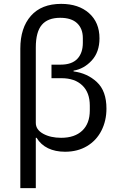

<svg xmlns="http://www.w3.org/2000/svg" viewBox="-20 -772 640 992"><path d="M85 -521Q85 -628 139.5 -690Q194 -752 296 -752Q386 -752 440 -704Q494 -656 494 -574Q494 -503 454 -459.5Q414 -416 360 -407V-403Q431 -394 480.5 -348Q530 -302 530 -211Q530 -148 504 -97Q478 -46 429.5 -17Q381 12 316 12Q266 12 228.5 -6Q191 -24 169 -60H165V200H85ZM246 -438H293Q351 -438 379.5 -468Q408 -498 408 -551V-575Q408 -624 378.5 -652Q349 -680 291 -680Q227 -680 196 -643.5Q165 -607 165 -527V-137Q165 -102 203 -81Q241 -60 296 -60Q366 -60 405 -97Q444 -134 444 -202V-226Q444 -294 405 -331Q366 -368 298 -368H246Z"/></svg>

Font: iA Writer Quattro V
Style: Regular
Weight: 400
Designer: Mike Abbink, Paul van der Laan, Pieter van Rosmalen, Oliver Reichenstein
Foundry: Information Architects Inc.
Version: Version 2.000